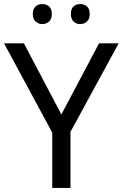

<svg xmlns="http://www.w3.org/2000/svg" viewBox="-20 -928 606 948"><path d="M283 -363 469 -714H566L328 -277V0H238V-273L0 -714H98ZM142 -859Q142 -885 156 -896.5Q170 -908 189 -908Q208 -908 222 -896.5Q236 -885 236 -859Q236 -834 222 -821.5Q208 -809 189 -809Q170 -809 156 -821.5Q142 -834 142 -859ZM330 -859Q330 -885 343.5 -896.5Q357 -908 376 -908Q395 -908 409 -896.5Q423 -885 423 -859Q423 -834 409 -821.5Q395 -809 376 -809Q357 -809 343.5 -821.5Q330 -834 330 -859Z"/></svg>

Font: TSCustom
Style: Regular
Weight: 400
Designer: Monotype Design Team
Foundry: Monotype Imaging Inc.
Version: Version 2.004; ttfautohint (v1.8.3) -l 8 -r 50 -G 200 -x 14 